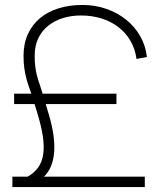

<svg xmlns="http://www.w3.org/2000/svg" viewBox="-20 -755 643 775"><path d="M30 -42H91.5Q118.5 -57 134.2 -79.2Q150 -101.5 154.5 -132.8Q159 -164 152.8 -205.5Q146.5 -247 130 -301L119.5 -335H37V-377H106.5Q102 -389.5 96.8 -404.5Q91.5 -419.5 86.5 -438Q81.5 -456.5 78.2 -479.2Q75 -502 75 -529.5Q75 -579 92.5 -617.2Q110 -655.5 141.5 -681.8Q173 -708 216.8 -721.5Q260.5 -735 313 -735Q364 -735 409.2 -719.2Q454.5 -703.5 489.2 -675.5Q524 -647.5 546 -609Q568 -570.5 573 -525L531 -517Q525.5 -558.5 506 -591.2Q486.5 -624 456.8 -646.5Q427 -669 388.8 -680.8Q350.5 -692.5 307 -692.5Q267.5 -692.5 233.2 -681.8Q199 -671 173.8 -650.5Q148.5 -630 134.2 -599.8Q120 -569.5 120 -531Q120 -504 122.5 -485Q125 -466 129 -450.5Q133 -435 138.2 -420.2Q143.5 -405.5 149 -387L152 -377H450V-335H164.5L177 -293Q203.5 -204.5 198.5 -140.5Q193.5 -76.5 157.5 -42H564.5V0H30Z"/></svg>

Font: Vela Sans ExtLt
Style: Regular
Weight: 200
Designer: Principal design: Mikhail Sharanda - project Manrope.
Design modification: Ravid Balaliev
Foundry: Mikhail Sharanda
Version: Version 1.001